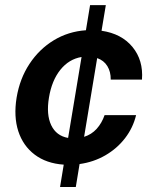

<svg xmlns="http://www.w3.org/2000/svg" viewBox="-20 -748 589 768"><path d="M220.2 0 234.9 -89.4Q165.5 -94.2 118.9 -129.4Q72.3 -164.6 53.2 -223.1Q34.2 -281.7 46.4 -357.4Q59.1 -433.6 97.9 -492.4Q136.7 -551.3 194.8 -586.7Q252.9 -622.1 323.7 -627L340.3 -727.5H403.3L386.2 -625Q466.3 -613.3 510 -560.1Q553.7 -506.8 547.9 -429.7H422.9Q423.3 -460.9 409.4 -483.6Q395.5 -506.3 368.7 -515.6L316.4 -200.7Q346.2 -210 366.7 -232.7Q387.2 -255.4 398.4 -287.6H524.4Q512.2 -236.8 480.2 -195.3Q448.2 -153.8 401.4 -126.7Q354.5 -99.6 298.3 -91.8L283.2 0ZM252.4 -196.3 306.2 -520Q255.9 -511.7 221.4 -468.8Q187 -425.8 175.8 -357.4Q164.6 -290 184.8 -247.3Q205.1 -204.6 252.4 -196.3Z"/></svg>

Font: Inter Display Semi Bold
Style: Italic
Weight: 600
Italic angle: -9.39999°
Designer: Rasmus Andersson
Foundry: rsms
Version: Version 4.000;git-4fc901f